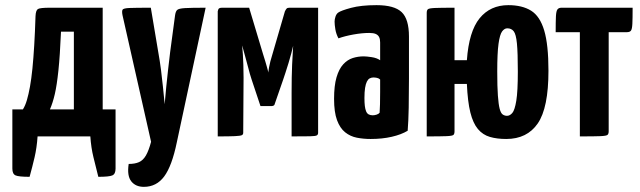

<svg xmlns="http://www.w3.org/2000/svg" viewBox="-20 -530 2486 746"><path d="M95 157Q53 157 40.5 151.5Q28 146 28 125V-105H69Q78 -119 84.5 -141Q91 -163 96.5 -193.5Q102 -224 106 -264Q110 -304 113 -354.5Q116 -405 118 -467Q119 -490 127.5 -495Q136 -500 174 -500H379V-105H429V125Q429 146 416.5 151.5Q404 157 362 157Q352 117 343 80.5Q334 44 331 0H126Q123 44 114.5 80.5Q106 117 95 157ZM174 -105H267V-407H217Q213 -314 207 -256.5Q201 -199 193 -164.5Q185 -130 174 -105Z M539 196Q507 196 490 174.5Q473 153 480 107Q504 107 520 100Q536 93 547 74Q558 55 567 21L456 -471Q453 -486 456 -492Q459 -498 483.5 -499Q508 -500 566 -500L595 -327Q601 -294 605.5 -259Q610 -224 613 -193.5Q616 -163 618 -144Q620 -125 620 -125Q620 -125 621.5 -144Q623 -163 626 -193Q629 -223 633 -258.5Q637 -294 641 -327L660 -469Q662 -485 668 -491Q674 -497 698.5 -498.5Q723 -500 779 -500L667 23Q648 115 618 155.5Q588 196 539 196Z M826 0V-486Q826 -486 828 -493Q830 -500 843 -500H948L1002 -320Q1007 -304 1011 -291Q1015 -278 1017.5 -268.5Q1020 -259 1021.5 -253.5Q1023 -248 1023 -248Q1022 -249 1025.5 -269Q1029 -289 1039 -321L1087 -486Q1091 -494 1094 -497Q1097 -500 1105 -500H1216V-14Q1216 -7 1211 -4Q1206 -1 1184.5 -0.5Q1163 0 1113 0V-170Q1113 -232 1115 -278.5Q1117 -325 1119 -352Q1117 -342 1112 -323.5Q1107 -305 1101 -285Q1095 -265 1089 -247Q1083 -229 1080 -220L1046 -122Q1042 -118 1037 -118H992L958 -220Q955 -228 951 -242.5Q947 -257 942 -276Q937 -295 931.5 -315Q926 -335 921 -353Q921 -353 921 -352Q921 -351 921 -351Q924 -324 925.5 -278Q927 -232 926 -172L925 -14Q925 -7 919 -4.5Q913 -2 892 -1Q871 0 826 0Z M1420 10Q1392 10 1366.5 5Q1341 0 1321 -16Q1301 -32 1289.5 -63Q1278 -94 1278 -146Q1278 -197 1287.5 -229.5Q1297 -262 1313.5 -280Q1330 -298 1350.5 -304.5Q1371 -311 1393 -311Q1404 -311 1424 -308Q1444 -305 1457 -296Q1457 -296 1457 -307.5Q1457 -319 1457 -335Q1457 -351 1457 -365Q1457 -378 1453 -386Q1449 -394 1440 -398Q1431 -402 1415 -402Q1387 -402 1353.5 -396Q1320 -390 1295 -381Q1286 -398 1283 -416Q1280 -434 1280 -446Q1280 -455 1283.5 -465.5Q1287 -476 1294 -481Q1305 -489 1344 -499.5Q1383 -510 1443 -510Q1512 -510 1540.5 -483Q1569 -456 1569 -388V-341Q1569 -284 1569 -224Q1569 -164 1568 -111.5Q1567 -59 1564 -22Q1539 -7 1502 1.5Q1465 10 1420 10ZM1428 -82Q1435 -82 1443 -84.5Q1451 -87 1455 -92Q1456 -103 1456.5 -125.5Q1457 -148 1457 -174Q1457 -200 1457 -221Q1452 -226 1444.5 -227.5Q1437 -229 1431 -229Q1423 -229 1416.5 -225.5Q1410 -222 1405.5 -213Q1401 -204 1398.5 -188.5Q1396 -173 1396 -149Q1396 -131 1397.5 -118.5Q1399 -106 1402.5 -97.5Q1406 -89 1412.5 -85.5Q1419 -82 1428 -82Z M1947 10Q1911 10 1883.5 2Q1856 -6 1837 -28.5Q1818 -51 1807.5 -93Q1797 -135 1794 -204H1746V-20Q1746 -10 1742 -6Q1738 -2 1715.5 -1Q1693 0 1638 0V-480Q1638 -490 1642.5 -494Q1647 -498 1669.5 -499Q1692 -500 1746 -500V-296H1794Q1802 -408 1843.5 -459Q1885 -510 1955 -510Q2009 -510 2043.5 -488.5Q2078 -467 2094.5 -411.5Q2111 -356 2111 -255Q2111 -111 2069.5 -50.5Q2028 10 1947 10ZM1950 -80Q1961 -80 1970.5 -91Q1980 -102 1986 -138.5Q1992 -175 1992 -252Q1992 -325 1988.5 -361Q1985 -397 1976 -408.5Q1967 -420 1951 -420Q1940 -420 1931 -408Q1922 -396 1917 -360Q1912 -324 1912 -252Q1912 -193 1914.5 -158.5Q1917 -124 1921.5 -107Q1926 -90 1933.5 -85Q1941 -80 1950 -80Z M2233 0V-405H2139Q2139 -446 2140 -466.5Q2141 -487 2146 -493.5Q2151 -500 2162 -500H2438Q2438 -458 2437 -437.5Q2436 -417 2431.5 -411Q2427 -405 2416 -405H2345V-20Q2345 -10 2340.5 -6Q2336 -2 2313 -1Q2290 0 2233 0Z"/></svg>

Font: Yanone Kaffeesatz ExtraLight
Style: Regular
Weight: 200
Designer: Yanone (Cyrillic: Daniel Pouzeot, Huerta Tipografica, and Cyreal)
Foundry: Yanone
Version: Version 2.003